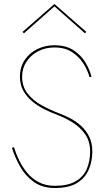

<svg xmlns="http://www.w3.org/2000/svg" viewBox="-20 -935 528 963"><path d="M50 -197 40 -193Q55 -145 81.5 -98.5Q108 -52 150.5 -22Q193 8 255 8Q325 8 366 -17Q407 -42 425 -84Q443 -126 443 -175Q443 -216 428.5 -247Q414 -278 389.5 -301Q365 -324 334.5 -340.5Q304 -357 273 -368Q231 -384 189 -407Q147 -430 119 -465Q91 -500 91 -550Q91 -593 113 -626Q135 -659 171.5 -678Q208 -697 253 -697Q306 -697 341.5 -673.5Q377 -650 398.5 -616Q420 -582 429 -548L439 -550Q430 -586 408 -622.5Q386 -659 348 -683.5Q310 -708 253 -708Q206 -708 166.5 -688.5Q127 -669 103.5 -633.5Q80 -598 80 -550Q80 -510 97.5 -479Q115 -448 143.5 -425Q172 -402 204.5 -386Q237 -370 267 -359Q305 -345 343 -321.5Q381 -298 406.5 -262.5Q432 -227 432 -175Q432 -126 415 -87Q398 -48 359 -25.5Q320 -3 255 -3Q210 -3 176 -20.5Q142 -38 117.5 -67Q93 -96 76.5 -130Q60 -164 50 -197ZM253 -903 406 -768 413 -775 253 -915 93 -775 100 -768Z"/></svg>

Font: Jost Thin
Style: Regular
Weight: 250
Version: Version 3.710